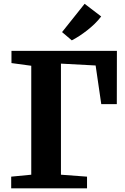

<svg xmlns="http://www.w3.org/2000/svg" viewBox="-20 -1018 676 1038"><path d="M40.5 0V-63L149 -73.5V-662.5L42 -677V-743H612L611.5 -455H527.5L497 -664L309.5 -674V-73.5L450.5 -63V0ZM368 -800 315.5 -844.5 437.5 -997.5 527 -929Q511.5 -908.5 492 -889.5Q472.5 -870.5 451 -853.8Q429.5 -837 408.2 -823.2Q387 -809.5 368.5 -800Z"/></svg>

Font: Merriweather ExtraBold
Style: Regular
Weight: 800
Version: Version 2.100